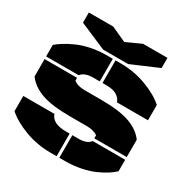

<svg xmlns="http://www.w3.org/2000/svg" viewBox="-199 -1054 1188 1229"><g transform="rotate(30 394.5 -440.0)"><path d="M106 -814.9V-890.1H286.1L397 -839.8L506.8 -890.1H687V-814.9L488.8 -730H304.2ZM9.8 -105V-217.8H240.2Q247.1 -191.4 276.1 -174.3Q305.2 -157.2 361.8 -157.2H387.2V9.8H341.8Q243.7 9.8 154.5 -23.2Q65.4 -56.2 9.8 -105ZM9.8 -361.8V-490.2H250V-469.2Q278.3 -445.8 333 -445.8H451.2Q590.3 -445.8 665.3 -418.5Q740.2 -391.1 778.8 -337.9V-210H539.1V-232.9Q508.8 -253.9 456.1 -253.9H337.9Q198.7 -253.9 123.5 -281.2Q48.3 -308.6 9.8 -361.8ZM9.8 -509.8V-595.2Q31.7 -613.8 59.6 -631.1Q87.4 -648.4 128.9 -667.5Q170.4 -686.5 225.1 -698.2Q279.8 -710 337.9 -710H387.2V-543H337.9Q276.4 -543 250 -509.8ZM407.2 9.8V-157.2H456.1Q514.6 -157.2 539.1 -189.9H778.8V-105Q758.8 -85.9 730 -67.4Q701.2 -48.8 660.4 -30.8Q619.6 -12.7 564.9 -1.5Q510.3 9.8 451.2 9.8ZM407.2 -543V-710H446.8Q544.9 -710 634 -677Q723.1 -644 778.8 -595.2V-481.9H548.8Q542 -507.8 514.4 -525.4Q486.8 -543 437 -543Z"/></g></svg>

Font: Nastup Basic
Style: Regular
Weight: 400
Designer: Maksym Kobuzan
Foundry: Zakznak
Version: Version 1.020;FEAKit 1.0